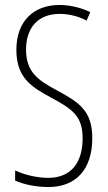

<svg xmlns="http://www.w3.org/2000/svg" viewBox="-20 -744 434 774"><path d="M352 -187C352 -297 300 -331 209 -380C137 -419 85 -451 85 -544C85 -632 133 -688 221 -688C249 -688 290 -682 329 -661L344 -695C314 -710 267 -724 220 -724C117 -724 46 -660 46 -543C46 -429 109 -392 187 -350C274 -303 313 -275 313 -186C313 -90 268 -27 174 -27C131 -27 78 -39 41 -57V-16C81 2 133 10 175 10C287 10 352 -62 352 -187Z"/></svg>

Font: Noto Sans Georgian ExtraCondensed ExtraLight
Style: Regular
Weight: 200
Width: 2
Designer: Monotype Design Team, Akaki Razmadze
Foundry: Google LLC
Version: Version 2.005